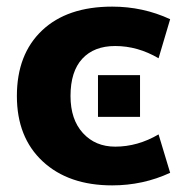

<svg xmlns="http://www.w3.org/2000/svg" viewBox="-20 -550 590 580"><path d="M276 -197V-323H403V-197ZM459 -144 494 -28Q412 10 319 10Q187 10 109 -62.5Q31 -135 31 -260Q31 -386 107 -458Q183 -530 319 -530Q412 -530 494 -492L459 -374Q396 -411 328 -411Q264 -411 228.5 -372.5Q193 -334 193 -260Q193 -189 230.5 -148Q268 -107 328 -107Q396 -107 459 -144Z"/></svg>

Font: M PLUS 1p ExtraBold
Style: Regular
Weight: 800
Version: Version 1.062